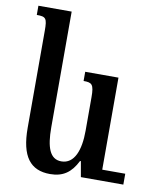

<svg xmlns="http://www.w3.org/2000/svg" viewBox="-86 -826 737 904"><g transform="rotate(10 282.5 -374.5)"><path d="M564 -52H454V-492H295V-448C335 -448 345 -441 345 -379V-219C345 -127 320 -57 257 -57C202 -57 183 -112 183 -207V-760H24V-716C68 -716 74 -709 74 -649V-185C74 -48 121 11 215 11C277 11 315 -16 344 -74H348L361 0H564Z"/></g></svg>

Font: Noto Serif Armenian Condensed Semi
Style: Regular
Weight: 600
Width: 3
Designer: Monotype Design Team
Foundry: Monotype Imaging Inc.
Version: Version 1.901